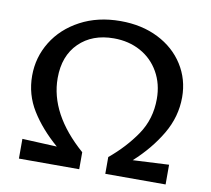

<svg xmlns="http://www.w3.org/2000/svg" viewBox="-75 -750 916 834"><g transform="rotate(10 383.0 -332.5)"><path d="M548 -79 707 -87V0H441V-74Q511 -132 558 -201Q605 -270 605 -359Q605 -425 575.5 -477Q546 -529 494 -557.5Q442 -586 376 -586Q281 -586 223 -529Q165 -472 165 -374Q165 -216 326 -75V0H60V-87L213 -80Q140 -143 97 -212.5Q54 -282 54 -365Q54 -446 96 -514.5Q138 -583 215 -624Q292 -665 392 -665Q486 -665 558.5 -628.5Q631 -592 671.5 -528Q712 -464 712 -385Q712 -299 666.5 -222Q621 -145 548 -79Z"/></g></svg>

Font: Ysabeau Semibold
Style: Regular
Weight: 600
Designer: Christian Thalmann (Catharsis Fonts)
Version: Version 0.003